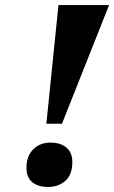

<svg xmlns="http://www.w3.org/2000/svg" viewBox="-20 -734 453 762"><path d="M212 -714H413L226 -243H164ZM85 -68Q85 -113 111 -140.5Q137 -168 181 -168Q220 -168 243.5 -148.5Q267 -129 267 -91Q267 -40 239 -16Q211 8 171 8Q131 8 108 -11Q85 -30 85 -68Z"/></svg>

Font: Noto Serif NarrowBlack
Style: Italic
Weight: 900
Width: 4
Italic angle: -12°
Designer: Monotype Design Team
Foundry: Monotype Imaging Inc.
Version: Version 1.001